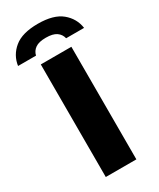

<svg xmlns="http://www.w3.org/2000/svg" viewBox="-286 -1021 905 1093"><g transform="rotate(-30 166.0 -474.5)"><path d="M65.5 0V-740H266.5V0ZM-51 -797Q-41.5 -863 10.8 -906Q63 -949 166 -949Q269 -949 321.2 -906Q373.5 -863 383 -797H265Q258.5 -825 235.2 -841.2Q212 -857.5 166 -857.5Q120 -857.5 96.8 -841.2Q73.5 -825 67 -797Z"/></g></svg>

Font: Encode Sans SmExp XBd
Style: Regular
Weight: 800
Width: 6
Designer: Multiple Designers
Foundry: Impallari Type
Version: Version 3.002; ttfautohint (v1.8.3) -l 8 -r 50 -G 200 -x 14 